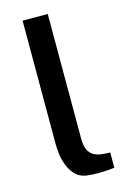

<svg xmlns="http://www.w3.org/2000/svg" viewBox="-117 -816 589 879"><g transform="rotate(-15 177.0 -377.0)"><path d="M201.2 -168Q201.2 -134.8 210 -115.7Q218.8 -96.7 234.4 -87.4Q250 -78.1 270 -75.2Q290 -72.3 313.5 -72.3V0Q300.8 2 287.1 2.9Q276.4 3.9 261.7 4.4Q247.1 4.9 232.4 4.9Q217.8 4.9 203.1 3.9Q188.5 2.9 176.8 1Q143.6 -5.9 125 -28.3Q106.4 -50.8 96.7 -78.6Q86.9 -106.4 84.5 -132.8Q82 -159.2 82 -173.8V-185.5V-758.8H201.2Z"/></g></svg>

Font: Allerta Stencil
Style: Regular
Weight: 400
Designer: Matt McInerney
Foundry: Matt McInerney
Version: Version 1.02